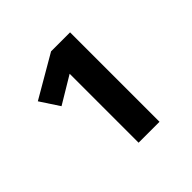

<svg xmlns="http://www.w3.org/2000/svg" viewBox="-118 -848 636 636"><g transform="rotate(-45 200.0 -530.5)"><path d="M288 -321H190V-644L95 -587L51 -654L199 -740H288Z"/></g></svg>

Font: Trujillo Medium
Style: Regular
Weight: 500
Designer: Fira Sans original fonts by bBox Type GmbH, Carrois Corporate GbR, & Edenspiekermann AG / Changes by Cristiano Sobral
Foundry: Fira Sans original fonts by bBox Type GmbH, Carrois Corporate GbR, & Edenspiekermann AG / Changes by Cristiano Sobral
Version: Version 4.301;October 17, 2021;FontCreator 14.0.0.2814 64-bi